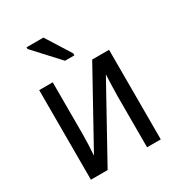

<svg xmlns="http://www.w3.org/2000/svg" viewBox="-180 -878 923 995"><g transform="rotate(-30 281.5 -380.5)"><path d="M73 0V-536H154V-221Q154 -195 152.5 -162.5Q151 -130 149 -100L390 -536H491V0H409V-305Q409 -334 410.5 -370Q412 -406 413 -434L173 0ZM265 -601 127 -751V-761H228L321 -613V-601Z"/></g></svg>

Font: Noto Sans Mono SemiCondensed
Style: Regular
Weight: 400
Width: 4
Designer: Monotype Design Team
Foundry: Monotype Imaging Inc.
Version: Version 2.014